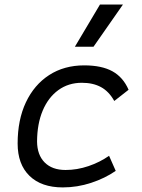

<svg xmlns="http://www.w3.org/2000/svg" viewBox="-20 -815 626 845"><path d="M268.6 -66.9Q319.3 -66.9 369.6 -84Q419.9 -101.1 460 -129.4L489.3 -63Q441.9 -30.3 381.1 -10.3Q320.3 9.8 256.3 9.8Q162.1 9.8 109.9 -41Q57.6 -91.8 57.6 -183.6Q57.6 -287.6 94 -364.7Q130.4 -441.9 196.3 -484.6Q262.2 -527.3 350.6 -527.3Q427.7 -527.3 474.9 -501.2Q522 -475.1 545.9 -419.9L482.9 -370.6Q459.5 -412.6 424.6 -431.6Q389.6 -450.7 340.3 -450.7Q281.2 -450.7 236.8 -418.5Q192.4 -386.2 168 -328.4Q143.6 -270.5 143.1 -192.4Q143.6 -133.3 176.5 -100.1Q209.5 -66.9 268.6 -66.9ZM309.6 -609.4 419.9 -794.9H521L391.6 -609.4Z"/></svg>

Font: Cascadia Mono PL SemiLight
Style: Italic
Weight: 350
Italic angle: -10°
Monospace: yes
Designer: Aaron Bell
Foundry: Saja Typeworks
Version: Version 2404.023; ttfautohint (v1.8.4)